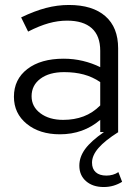

<svg xmlns="http://www.w3.org/2000/svg" viewBox="-20 -531 556 772"><path d="M221 9Q139 9 87.5 -33Q36 -75 36 -142Q36 -212 90 -253.5Q144 -295 236 -295Q276 -295 313.5 -286Q351 -277 383 -261V-327Q383 -387 349 -417.5Q315 -448 250 -448Q213 -448 175.5 -437.5Q138 -427 93 -404L65 -461Q119 -487 165 -499Q211 -511 257 -511Q352 -511 403.5 -466Q455 -421 455 -337V0H456Q402 34 376 64Q350 94 350 123Q350 148 365 161.5Q380 175 408 175Q421 175 433.5 171.5Q446 168 456 161L471 200Q455 210 436.5 215.5Q418 221 397 221Q353 221 326 197.5Q299 174 299 135Q299 100 322.5 68Q346 36 398 0H383V-49Q349 -20 308.5 -5.5Q268 9 221 9ZM107 -144Q107 -102 142.5 -75.5Q178 -49 234 -49Q279 -49 316 -63Q353 -77 383 -107V-201Q352 -222 316.5 -231.5Q281 -241 238 -241Q178 -241 142.5 -214.5Q107 -188 107 -144Z"/></svg>

Font: Red Hat Display
Style: Regular
Weight: 400
Designer: Pentagram / MCKL
Foundry: Pentagram / MCKL
Version: Version 1.003; Red Hat Display